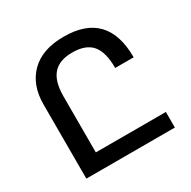

<svg xmlns="http://www.w3.org/2000/svg" viewBox="-161 -879 1028 1035"><g transform="rotate(-30 353.0 -362.0)"><path d="M639 -97V0H191H88V-462Q88 -583 159.5 -653.5Q231 -724 364 -724Q636 -724 636 -439H521Q521 -538 483 -582.5Q445 -627 361 -627Q281 -627 242 -583Q203 -539 203 -446V-97Z"/></g></svg>

Font: Noto Sans Armenian Medium
Style: Regular
Weight: 500
Designer: Monotype Design team
Foundry: Monotype Imaging Inc.
Version: Version 1.000